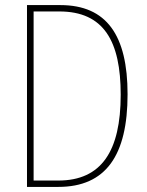

<svg xmlns="http://www.w3.org/2000/svg" viewBox="-20 -734 578 754"><path d="M481 -364C481 -595 399 -714 217 -714H86V0H209C396 0 481 -124 481 -364ZM454 -362C454 -140 378 -25 209 -25H112V-689H213C388 -689 454 -572 454 -362Z"/></svg>

Font: Noto Sans Thai Looped Condensed Thin
Style: Regular
Weight: 100
Width: 3
Designer: Sasikarn Vongin, Ben Mitchell
Foundry: The Fontpad Ltd
Version: Version 1.001